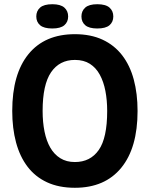

<svg xmlns="http://www.w3.org/2000/svg" viewBox="-20 -876 710 910"><path d="M38 -350Q38 -525 115 -619.5Q192 -714 335 -714Q410 -714 466 -688Q522 -662 559 -614Q596 -566 614 -499Q632 -432 632 -350Q632 -175 554.5 -80.5Q477 14 335 14Q259 14 203 -12Q147 -38 110.5 -86Q74 -134 56 -201Q38 -268 38 -350ZM182 -350Q182 -297 191 -252.5Q200 -208 218.5 -176Q237 -144 266 -126Q295 -108 335 -108Q408 -108 448 -165Q488 -222 488 -350Q488 -401 479.5 -445Q471 -489 453 -522Q435 -555 406 -573.5Q377 -592 335 -592Q262 -592 222 -533.5Q182 -475 182 -350ZM152 -798Q152 -824 170 -840Q188 -856 228 -856Q267 -856 285 -840Q303 -824 303 -798Q303 -772 285 -756.5Q267 -741 228 -741Q188 -741 170 -756.5Q152 -772 152 -798ZM366 -798Q366 -824 384 -840Q402 -856 441 -856Q481 -856 499 -840Q517 -824 517 -798Q517 -772 499 -756.5Q481 -741 441 -741Q402 -741 384 -756.5Q366 -772 366 -798Z"/></svg>

Font: PTSans
Style: Bold
Weight: 700
Designer: A.Korolkova, O.Umpeleva, V.Yefimov
Foundry: ParaType Ltd
Version: Version 2.003W OFL